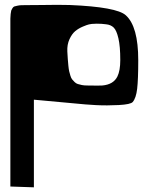

<svg xmlns="http://www.w3.org/2000/svg" viewBox="-20 -489 630 813"><path d="M348.6 -127Q404.8 -126 413.6 -127Q460.4 -131.3 477.1 -165Q489.3 -189.9 489.3 -234.4Q489.3 -293 481.4 -326.7Q473.6 -360.4 461.4 -372.3Q449.2 -384.3 428.7 -386.2Q410.6 -388.7 389.6 -388.7Q380.4 -388.7 368.7 -387.7Q364.3 -387.2 356.9 -385.7Q349.6 -384.3 331.1 -376.5Q312.5 -368.7 298.6 -357.2Q284.7 -345.7 274.2 -323Q263.7 -300.3 265.1 -271Q266.1 -250.5 267.1 -238.3Q268.1 -226.1 269.5 -210.9Q271 -195.8 272.9 -187.3Q274.9 -178.7 278.1 -168.5Q281.2 -158.2 285.6 -152.8Q290 -147.5 295.9 -141.6Q301.8 -135.7 309.3 -133.3Q316.9 -130.9 326.7 -128.9Q336.4 -127 348.6 -127ZM512.7 -424.3Q565.4 -377 565.4 -233.9Q565.4 -152.8 560.8 -113.3Q556.2 -73.7 542 -57.1Q533.2 -46.9 482.9 -44.2Q432.6 -41.5 386.7 -43.9L341.3 -46.9L123.5 -66.9V304.2L23.9 300.8V-384.3Q23.9 -402.3 23.9 -410.2Q23.9 -418 25.1 -429.4Q26.4 -440.9 27.6 -444.6Q28.8 -448.2 32.7 -454.3Q36.6 -460.4 40.8 -461.7Q44.9 -462.9 53.5 -464.8Q62 -466.8 70.8 -467Q79.6 -467.3 93.8 -467.3Q114.7 -467.3 157.2 -467.8Q199.7 -468.3 221.7 -468.5Q243.7 -468.8 275.4 -467.8Q474.1 -459.5 512.7 -424.3Z"/></svg>

Font: Some Time Later
Style: Regular
Weight: 400
Version: Version 003.300